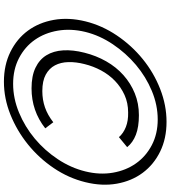

<svg xmlns="http://www.w3.org/2000/svg" viewBox="35 -890 870 980"><g transform="rotate(90 470.0 -400.0)"><path d="M910 -401Q889 -315 838 -239.5Q787 -164 717 -107.5Q647 -51 564.5 -18Q482 15 397 15Q312 15 245 -18Q178 -51 136.5 -107.5Q95 -164 81.5 -239.5Q68 -315 89 -401Q110 -486 161 -561.5Q212 -637 281.5 -693.5Q351 -750 434 -782.5Q517 -815 602 -815Q687 -815 753.5 -782.5Q820 -750 862 -693.5Q904 -637 917.5 -561.5Q931 -486 910 -401ZM855 -401Q873 -474 861.5 -541Q850 -608 814 -659Q778 -710 720.5 -740Q663 -770 590 -770Q516 -770 444 -740Q372 -710 311.5 -659Q251 -608 206 -541Q161 -474 143 -401Q125 -327 136.5 -260Q148 -193 183.5 -142.5Q219 -92 276.5 -62Q334 -32 408 -32Q482 -32 554.5 -62Q627 -92 687.5 -142.5Q748 -193 792.5 -260Q837 -327 855 -401ZM635 -196Q546 -126 431 -126Q368 -126 326 -146Q284 -166 262 -202Q240 -238 237 -287.5Q234 -337 249 -396Q264 -456 293 -507Q322 -558 363.5 -595Q405 -632 456.5 -653Q508 -674 568 -674Q628 -674 668 -658.5Q708 -643 731 -614L680 -572Q660 -595 628 -607.5Q596 -620 554 -619Q505 -619 464.5 -600.5Q424 -582 392.5 -551.5Q361 -521 339.5 -481Q318 -441 307 -396Q296 -353 297 -314Q298 -275 313.5 -245.5Q329 -216 361 -198.5Q393 -181 445 -181Q489 -181 528 -194.5Q567 -208 604 -237Z"/></g></svg>

Font: TypoPRO Sinkin Sans
Style: 300 Light Italic
Weight: 300
Italic angle: -112°
Designer: Keith Bates
Foundry: K-Type
Version: Sinkin Sans (version 1.0)  by Keith Bates   •   © 2014   www